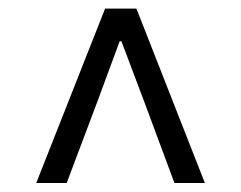

<svg xmlns="http://www.w3.org/2000/svg" viewBox="-20 -710 549 437"><path d="M62.5 -293.5 219.2 -690.4H290.5L446.3 -293.5H377L308.1 -479L256.3 -616.2H252.4L201.7 -479L131.8 -293.5Z"/></svg>

Font: Akatab
Style: Regular
Weight: 400
Designer: SIL Global
Foundry: SIL Global
Version: Version 4.100